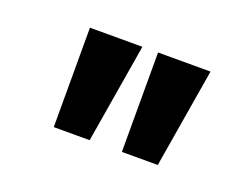

<svg xmlns="http://www.w3.org/2000/svg" viewBox="-50 -788 503 392"><g transform="rotate(20 201.0 -592.0)"><path d="M90 -484ZM90 -700H204L168 -484H90ZM238 -700H352L316 -484H238Z"/></g></svg>

Font: PT Sans
Style: Bold
Weight: 700
Version: Version 2.003W OFL; ttfautohint (v1.6)